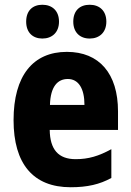

<svg xmlns="http://www.w3.org/2000/svg" viewBox="-20 -777 550 807"><path d="M90 -686C90 -640 118 -615 158 -615C199 -615 228 -641 228 -686C228 -732 199 -757 158 -757C118 -757 90 -733 90 -686ZM288 -686C288 -641 316 -615 357 -615C398 -615 427 -641 427 -686C427 -732 398 -757 357 -757C316 -757 288 -733 288 -686ZM261 -559C119 -559 37 -459 37 -272C37 -89 119 10 277 10C347 10 399 -2 448 -29V-150C395 -121 352 -108 298 -108C225 -108 190 -149 189 -231H476V-309C476 -468 397 -559 261 -559ZM265 -445C310 -445 335 -405 335 -336H190C192 -413 222 -445 265 -445Z"/></svg>

Font: Noto Sans Khmer UI Condensed ExtraBold
Style: Regular
Weight: 800
Width: 3
Designer: Danh Hong and the Monotype Design Team
Foundry: Monotype Imaging Inc.
Version: Version 2.002